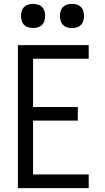

<svg xmlns="http://www.w3.org/2000/svg" viewBox="-20 -967 540 987"><path d="M72 0V-735H436V-665H150V-417H380V-347H150V-70H436V0ZM350 -823Q338 -823 325.5 -826.5Q313 -830 304 -839Q295 -848 291.5 -860.5Q288 -873 288 -885Q288 -897 291.5 -909.5Q295 -922 304 -931Q313 -940 325.5 -943.5Q338 -947 350 -947Q362 -947 374.5 -943.5Q387 -940 396 -931Q405 -922 408.5 -909.5Q412 -897 412 -885Q412 -873 408.5 -860.5Q405 -848 396 -839Q387 -830 374.5 -826.5Q362 -823 350 -823ZM150 -823Q138 -823 125.5 -826.5Q113 -830 104 -839Q95 -848 91.5 -860.5Q88 -873 88 -885Q88 -897 91.5 -909.5Q95 -922 104 -931Q113 -940 125.5 -943.5Q138 -947 150 -947Q162 -947 174.5 -943.5Q187 -940 196 -931Q205 -922 208.5 -909.5Q212 -897 212 -885Q212 -873 208.5 -860.5Q205 -848 196 -839Q187 -830 174.5 -826.5Q162 -823 150 -823Z"/></svg>

Font: Iosevka Custom
Style: Regular
Weight: 400
Monospace: yes
Designer: Belleve Invis
Foundry: Belleve Invis
Version: Version 32.5.0; ttfautohint (v1.8.4)